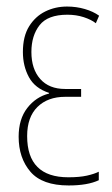

<svg xmlns="http://www.w3.org/2000/svg" viewBox="-20 -557 343 587"><path d="M190 10Q109 10 73 -32Q37 -74 37 -139Q37 -193 63.5 -227Q90 -261 130 -271V-273Q87 -287 68.5 -321Q50 -355 50 -398Q50 -446 69 -476.5Q88 -507 118.5 -522Q149 -537 185 -537Q213 -537 239 -529.5Q265 -522 283 -509L273 -486Q259 -497 236 -504.5Q213 -512 186 -512Q126 -512 101 -480Q76 -448 76 -398Q76 -346 103 -315.5Q130 -285 179 -285H228V-261H179Q126 -261 94.5 -230Q63 -199 63 -141Q63 -15 189 -15Q223 -15 245.5 -20Q268 -25 282 -32V-6Q248 10 190 10Z"/></svg>

Font: Noto Sans ExtraCondensed Thin
Style: Regular
Weight: 100
Width: 2
Designer: Monotype Design Team
Foundry: Monotype Imaging Inc.
Version: Version 2.013; ttfautohint (v1.8.4.7-5d5b)